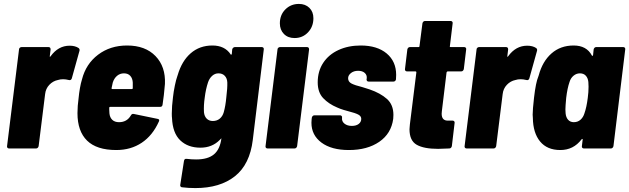

<svg xmlns="http://www.w3.org/2000/svg" viewBox="-20 -757 3208 979"><path d="M381 -512Q388 -506 385 -497L346 -357Q342 -346 331 -349Q315 -353 302 -353Q287 -353 275 -349Q250 -344 231.5 -324.5Q213 -305 210 -277L177 -12Q176 -7 172.5 -3.5Q169 0 164 0H26Q21 0 18 -3.5Q15 -7 16 -12L77 -505Q77 -510 81 -513.5Q85 -517 90 -517H227Q238 -517 238 -505L234 -472Q233 -468 234.5 -467.5Q236 -467 238 -470Q277 -524 335 -524Q363 -524 381 -512Z M809 -224Q808 -212 796 -212H542Q537 -212 537 -207V-198Q537 -185 538 -179Q540 -158 552.5 -146Q565 -134 587 -134Q627 -134 647 -168Q652 -178 662 -176L783 -151Q796 -149 790 -137Q758 -66 702.5 -29Q647 8 573 8Q473 8 424 -40Q375 -88 375 -180Q375 -216 381 -259Q383 -281 387.5 -307Q392 -333 398 -352Q418 -431 480 -478Q542 -525 628 -525Q721 -525 773 -471Q825 -417 821 -329Q816 -268 809 -224ZM555 -336 549 -308Q548 -303 553 -303H652Q657 -303 657 -308V-336Q656 -357 644.5 -370Q633 -383 612 -383Q592 -383 577 -370.5Q562 -358 555 -336Z M1178 -517H1315Q1320 -517 1323 -513.5Q1326 -510 1325 -505L1269 -44Q1254 81 1178 141.5Q1102 202 976 202Q940 202 909 198Q904 198 901 194.5Q898 191 899 186L918 64Q920 51 932 53Q957 56 980 56Q1040 56 1071 30Q1102 4 1109 -52Q1104 -48 1101 -44Q1062 -4 1002 -4Q938 -4 899 -41.5Q860 -79 857 -156Q856 -161 856 -178Q856 -215 862 -261Q865 -289 871.5 -320.5Q878 -352 884 -368L886 -374Q907 -446 952.5 -485.5Q998 -525 1063 -525Q1126 -525 1156 -480Q1157 -477 1159 -478Q1161 -479 1162 -482L1164 -505Q1165 -510 1169 -513.5Q1173 -517 1178 -517ZM1134 -261Q1140 -309 1139 -337Q1138 -358 1126 -370.5Q1114 -383 1094 -383Q1076 -383 1062 -370.5Q1048 -358 1041 -338Q1029 -302 1024 -260Q1018 -220 1020 -185Q1022 -164 1034 -152Q1046 -140 1065 -140Q1086 -140 1100.5 -152Q1115 -164 1121 -185Q1130 -217 1134 -261Z M1407 -638Q1407 -681 1435 -709Q1463 -737 1504 -737Q1537 -737 1557.5 -717Q1578 -697 1578 -664Q1578 -621 1550.5 -592Q1523 -563 1482 -563Q1448 -563 1427.5 -584Q1407 -605 1407 -638ZM1334 -12 1395 -505Q1395 -510 1399 -513.5Q1403 -517 1408 -517H1545Q1556 -517 1556 -505L1495 -12Q1494 -7 1490.5 -3.5Q1487 0 1482 0H1344Q1339 0 1336 -3.5Q1333 -7 1334 -12Z M1568 -131Q1568 -143 1569 -149L1570 -157Q1571 -162 1574.5 -165.5Q1578 -169 1583 -169H1714Q1719 -169 1722 -165.5Q1725 -162 1724 -157V-156Q1722 -138 1736.5 -126.5Q1751 -115 1774 -115Q1796 -115 1809 -125Q1822 -135 1822 -151Q1822 -165 1806.5 -173Q1791 -181 1759 -189Q1751 -191 1732.5 -196.5Q1714 -202 1699 -209Q1656 -227 1628 -256.5Q1600 -286 1600 -337Q1600 -394 1628 -436.5Q1656 -479 1706 -502Q1756 -525 1819 -525Q1903 -525 1951.5 -484.5Q2000 -444 2000 -375Q2000 -360 1999 -352Q1998 -347 1994.5 -344Q1991 -341 1986 -341H1860Q1849 -341 1849 -353L1850 -357Q1852 -374 1840 -385Q1828 -396 1806 -396Q1784 -396 1769.5 -384.5Q1755 -373 1755 -358Q1755 -340 1772.5 -331Q1790 -322 1827 -313L1865 -301Q1920 -282 1953 -252.5Q1986 -223 1986 -171Q1986 -158 1985 -151Q1975 -76 1914 -34Q1853 8 1759 8Q1670 8 1619 -30Q1568 -68 1568 -131Z M2332 -393H2263Q2259 -393 2257 -388L2233 -190Q2232 -185 2232 -177Q2232 -140 2267 -142H2288Q2293 -142 2296 -138.5Q2299 -135 2298 -130L2284 -12Q2283 -7 2279.5 -3.5Q2276 0 2271 0Q2231 2 2214 2Q2141 2 2104.5 -19Q2068 -40 2068 -98Q2068 -105 2070 -123L2103 -388Q2103 -393 2099 -393H2055Q2050 -393 2047 -396.5Q2044 -400 2045 -405L2057 -505Q2058 -510 2061.5 -513.5Q2065 -517 2070 -517H2114Q2119 -517 2119 -522L2134 -638Q2135 -643 2138.5 -646.5Q2142 -650 2147 -650H2278Q2283 -650 2286 -646.5Q2289 -643 2288 -638L2274 -522Q2272 -517 2278 -517H2347Q2352 -517 2355 -513.5Q2358 -510 2357 -505L2345 -405Q2344 -400 2340.5 -396.5Q2337 -393 2332 -393Z M2714 -512Q2721 -506 2718 -497L2679 -357Q2675 -346 2664 -349Q2648 -353 2635 -353Q2620 -353 2608 -349Q2583 -344 2564.5 -324.5Q2546 -305 2543 -277L2510 -12Q2509 -7 2505.5 -3.5Q2502 0 2497 0H2359Q2354 0 2351 -3.5Q2348 -7 2349 -12L2410 -505Q2410 -510 2414 -513.5Q2418 -517 2423 -517H2560Q2571 -517 2571 -505L2567 -472Q2566 -468 2567.5 -467.5Q2569 -467 2571 -470Q2610 -524 2668 -524Q2696 -524 2714 -512Z M3020 -517H3158Q3163 -517 3166 -513.5Q3169 -510 3168 -505L3108 -12Q3107 -7 3103.5 -3.5Q3100 0 3095 0H2957Q2952 0 2949 -3.5Q2946 -7 2947 -12L2951 -45Q2951 -52 2945 -46Q2904 8 2837 8Q2770 8 2734 -35.5Q2698 -79 2697 -156Q2696 -160 2696 -172Q2696 -198 2703 -259Q2712 -337 2725 -367L2727 -373Q2746 -444 2792 -484.5Q2838 -525 2905 -525Q2971 -525 2998 -474Q2999 -471 3001 -472Q3003 -473 3004 -476L3007 -505Q3008 -510 3011.5 -513.5Q3015 -517 3020 -517ZM2977 -258Q2981 -287 2981 -315Q2981 -331 2980 -339Q2978 -359 2967 -371Q2956 -383 2937 -383Q2919 -383 2904.5 -371Q2890 -359 2884 -339Q2873 -308 2867 -258Q2863 -214 2863 -199Q2863 -185 2864 -179Q2866 -158 2877 -146Q2888 -134 2906 -134Q2926 -134 2940 -146.5Q2954 -159 2960 -179Q2971 -210 2977 -258Z"/></svg>

Font: Barlow Semi Condensed ExtraBold
Style: Italic
Weight: 800
Width: 4
Italic angle: -7°
Designer: Jeremy Tribby
Foundry: Tribby Type
Version: Version 1.408